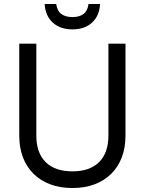

<svg xmlns="http://www.w3.org/2000/svg" viewBox="-20 -931 729 967"><path d="M345 16Q283 16 233.5 -2.5Q184 -21 149 -55.5Q114 -90 95.5 -138.5Q77 -187 77 -248V-711H163V-248Q163 -161 210 -114.5Q257 -68 345 -68Q432 -68 479 -114.5Q526 -161 526 -248V-711H612V-248Q612 -187 593.5 -138.5Q575 -90 540 -55.5Q505 -21 456 -2.5Q407 16 345 16ZM345 -783Q283 -783 245.5 -817.5Q208 -852 205 -911H263Q268 -876 289 -860.5Q310 -845 345 -845Q380 -845 400.5 -860.5Q421 -876 426 -911H484Q481 -852 444 -817.5Q407 -783 345 -783Z"/></svg>

Font: Geist
Style: Regular
Weight: 400
Designer: Basement.studio, Andrés Briganti, Mateo Zaragoza
Foundry: Basement.studio, Vercel, Andrés Briganti, Guido Ferreyra, Mateo Zaragoza
Version: Version 1.401